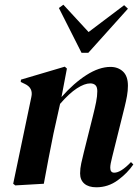

<svg xmlns="http://www.w3.org/2000/svg" viewBox="-20 -780 593 815"><path d="M45 7 36 0 113 -368Q122 -407 85 -424L68 -432L69 -442L255 -497L264 -489L241 -368Q293 -427 347 -461.5Q401 -496 449 -496Q481 -496 502 -476.5Q523 -457 523 -416Q523 -395 519 -372.5Q515 -350 509 -326L456 -113Q452 -97 450 -86.5Q448 -76 448 -68Q448 -47 465 -47Q493 -47 536 -92L546 -82Q521 -45 480 -15Q439 15 389 15Q356 15 338 -0.5Q320 -16 320 -44Q320 -65 325 -87.5Q330 -110 336 -134L375 -290Q383 -322 388 -347Q393 -372 393 -393Q393 -411 385 -418.5Q377 -426 363 -426Q339 -426 306.5 -405Q274 -384 235 -339L207 -213Q196 -160 186 -107Q176 -54 166 0ZM249 -760 356 -644 507 -758 523 -743 355 -556H326L230 -746Z"/></svg>

Font: DeepMind Serif Display
Style: Italic
Weight: 400
Italic angle: -12°
Designer: Frank Grießhammer / Modifications: Colophon Foundry
Foundry: Colophon Foundry
Version: Version 5.003; ttfautohint (v1.8.2)